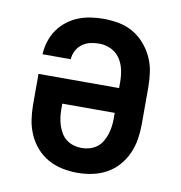

<svg xmlns="http://www.w3.org/2000/svg" viewBox="-67 -600 634 671"><g transform="rotate(10 250.0 -265.0)"><path d="M250 8Q223 8 196.5 2.5Q170 -3 146.5 -16Q123 -29 105 -49.5Q87 -70 76 -95Q65 -120 61 -146.5Q57 -173 57 -200V-309H343V-330Q343 -352 338.5 -373.5Q334 -395 322 -413Q310 -431 290 -440.5Q270 -450 248 -450Q232 -450 216.5 -446.5Q201 -443 188 -433.5Q175 -424 167.5 -409.5Q160 -395 159 -379H59Q60 -402 67 -424.5Q74 -447 87 -466Q100 -485 118.5 -499.5Q137 -514 158 -522.5Q179 -531 202 -534.5Q225 -538 248 -538Q275 -538 302 -533Q329 -528 352.5 -514.5Q376 -501 394 -480.5Q412 -460 423.5 -435.5Q435 -411 439 -384Q443 -357 443 -330V-200Q443 -173 439 -146.5Q435 -120 424 -95Q413 -70 395 -49.5Q377 -29 353.5 -16Q330 -3 303.5 2.5Q277 8 250 8ZM250 -80Q264 -80 278 -84Q292 -88 303.5 -96.5Q315 -105 322.5 -117.5Q330 -130 334.5 -143.5Q339 -157 341 -171.5Q343 -186 343 -200V-221H157V-200Q157 -186 159 -171.5Q161 -157 165.5 -143.5Q170 -130 177.5 -117.5Q185 -105 196.5 -96.5Q208 -88 222 -84Q236 -80 250 -80Z"/></g></svg>

Font: Iosevka Slab Semibold
Style: Regular
Weight: 600
Monospace: yes
Designer: Belleve Invis
Foundry: Belleve Invis
Version: Version 11.1.1; ttfautohint (v1.8.3)